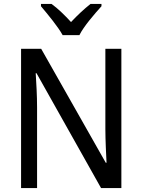

<svg xmlns="http://www.w3.org/2000/svg" viewBox="-20 -964 730 984"><path d="M301 -784H387C409 -829 465 -893 500 -932V-944H444C409 -916 379 -888 344 -851C312 -886 276 -921 244 -944H190V-932C225 -890 277 -828 301 -784ZM602 0V-714H520V-302C520 -247 524 -172 526 -130H522L191 -714H88V0H170V-413C170 -475 166 -539 163 -589H167L498 0Z"/></svg>

Font: Noto Sans Khmer UI SemiCondensed
Style: Regular
Weight: 400
Width: 4
Designer: Danh Hong and the Monotype Design Team
Foundry: Monotype Imaging Inc.
Version: Version 2.002